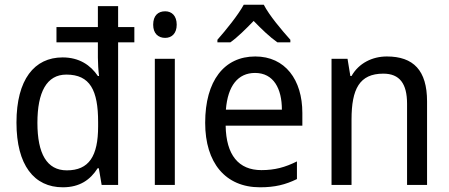

<svg xmlns="http://www.w3.org/2000/svg" viewBox="-20 -786 1910 816"><path d="M247 10C319 10 364 -22 395 -71H400L412 0H482V-606H551V-671H482V-760H396V-671H220V-606H396V-541C396 -520 398 -484 401 -463H396C365 -509 317 -542 246 -542C126 -542 50 -448 50 -265C50 -84 125 10 247 10ZM264 -62C179 -62 139 -133 139 -264C139 -394 178 -469 262 -469C363 -469 397 -402 397 -267V-249C397 -122 358 -62 264 -62Z M682 -738C652 -738 631 -720 631 -681C631 -644 652 -625 682 -625C710 -625 731 -644 731 -681C731 -719 710 -738 682 -738ZM723 -536H638V0H723Z M1101 -766H1016C992 -722 941 -659 904 -617V-606H959C990 -628 1024 -662 1058 -697C1092 -662 1126 -629 1159 -606H1214V-617C1178 -657 1124 -721 1101 -766ZM1065 -546C933 -546 852 -443 852 -264C852 -94 938 10 1085 10C1148 10 1193 -1 1242 -25V-100C1192 -75 1148 -63 1091 -63C994 -63 941 -127 939 -252H1265V-306C1265 -447 1192 -546 1065 -546ZM1064 -476C1143 -476 1178 -409 1178 -320H940C948 -421 991 -476 1064 -476Z M1624 -546C1563 -546 1505 -518 1474 -463H1469L1457 -536H1389V0H1474V-278C1474 -408 1508 -473 1609 -473C1679 -473 1710 -430 1710 -345V0H1795V-355C1795 -487 1737 -546 1624 -546Z"/></svg>

Font: Noto Sans Lao UI SemCond
Style: Regular
Weight: 400
Width: 4
Designer: Monotype Design Team
Foundry: Monotype Imaging Inc.
Version: Version 2.000